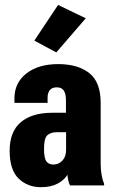

<svg xmlns="http://www.w3.org/2000/svg" viewBox="-20 -759 468 786"><path d="M19.5 -142.1Q19.5 -63.5 56.2 -28.1Q92.8 7.3 147.5 7.3Q189 7.3 216.3 -7.6Q243.7 -22.5 255.9 -43.5Q256.8 -31.7 259.8 -19.5Q262.7 -7.3 266.6 0H406.2V-7.3Q399.4 -22.5 395.8 -43.7Q392.1 -64.9 392.1 -91.3V-338.4Q392.1 -423.3 345.2 -460Q298.3 -496.6 218.3 -496.6Q137.2 -496.6 88.1 -458.3Q39.1 -419.9 39.1 -356.4V-337.9H174.8V-359.9Q174.8 -377.9 183.6 -389.6Q192.4 -401.4 212.4 -401.4Q232.9 -401.4 241.5 -387.7Q250 -374 250 -349.1V-297.4H194.8Q110.4 -297.4 64.9 -258.5Q19.5 -219.7 19.5 -142.1ZM160.2 -150.4Q160.2 -191.9 173.3 -204.8Q186.5 -217.8 212.4 -217.8H250.5V-144.5Q250.5 -117.7 235.4 -101.6Q220.2 -85.4 199.2 -85.4Q179.2 -85.4 169.7 -98.6Q160.2 -111.8 160.2 -150.4ZM120.6 -592.8 210.4 -544.4 331.1 -684.1 217.8 -738.8Z"/></svg>

Font: Roboto Flex
Style: wght 700 wdth 25 opsz 34 GRAD 0.00 slnt 0.00 XTRA 468 XOPQ 96 YOPQ 79 YTLC 514 YTUC 712 YTAS 750 YTDE -203.00 YTFI 738
Weight: 700
Width: 1
Designer: Berlow after Robertson
Foundry: Google
Version: Version 3.100